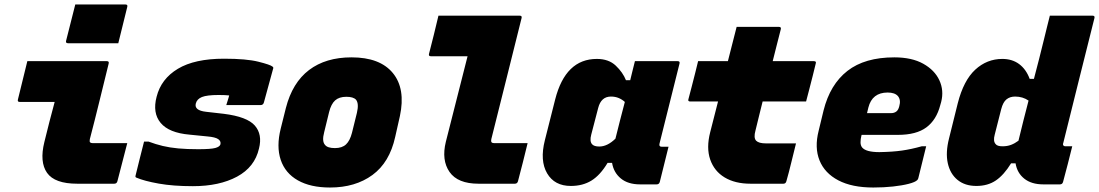

<svg xmlns="http://www.w3.org/2000/svg" viewBox="-20 -820 4906 857"><path d="M102 -547H457Q468 -547 465 -536Q444 -451 423.5 -367Q403 -283 381 -199Q379 -188 382 -185Q386 -181 394 -181H548Q537 -139 526 -96Q515 -53 504 -11Q501 0 490 0H325Q224 0 190 -48.5Q156 -97 178 -186Q189 -231 200.5 -276Q212 -321 224 -365H68Q57 -365 60 -376ZM316 -800H540Q551 -800 548 -789L508 -627H284Q272 -627 275 -638Z M980 -558Q1080 -558 1133.5 -544.5Q1187 -531 1196 -523Q1202 -519 1199 -513L1158 -363Q1155 -351 1143 -351H990L996 -370Q998 -377 1000 -383Q1002 -389 1003 -394Q993 -395 982.5 -395.5Q972 -396 956 -396Q904 -396 881.5 -387Q859 -378 854 -358Q846 -327 900 -321L979 -312Q1083 -299 1117.5 -259.5Q1152 -220 1136 -157Q1117 -74 1038 -31.5Q959 11 841 11Q753 11 688.5 -0.5Q624 -12 589 -27Q583 -29 585 -36Q595 -75 604 -113Q613 -151 623 -188H643Q675 -176 706.5 -168.5Q738 -161 776 -157.5Q814 -154 865 -154Q921 -154 941 -159.5Q961 -165 964 -176Q967 -190 954 -199Q941 -208 906 -211L826 -219Q734 -227 697 -271.5Q660 -316 679 -388Q699 -468 774 -513Q849 -558 980 -558Z M1549 -564Q1676 -564 1733.5 -494Q1791 -424 1765 -302L1744 -209Q1719 -95 1642.5 -39Q1566 17 1453 17Q1366 17 1309.5 -15Q1253 -47 1233 -106.5Q1213 -166 1233 -246L1256 -338Q1285 -451 1359.5 -507.5Q1434 -564 1549 -564ZM1526 -388Q1494 -388 1476 -372Q1458 -356 1449 -320L1427 -230Q1416 -189 1431 -173Q1442 -159 1475 -159Q1507 -159 1524.5 -175.5Q1542 -192 1551 -227L1573 -316Q1583 -358 1569 -375Q1557 -388 1526 -388Z M1937 -750H2300Q2311 -750 2308 -739Q2274 -604 2240.5 -468.5Q2207 -333 2173 -199Q2171 -190 2174 -185Q2178 -181 2186 -181H2335Q2325 -139 2314 -96Q2303 -53 2292 -11Q2289 0 2278 0H2116Q2023 0 1986.5 -52.5Q1950 -105 1970 -187Q1994 -283 2018.5 -378Q2043 -473 2067 -569H1903Q1892 -569 1895 -580Q1906 -622 1916.5 -665Q1927 -708 1937 -750Z M2644 -557Q2697 -557 2728.5 -527Q2760 -497 2774 -462H2793Q2798 -482 2803 -503Q2808 -524 2814 -547H3005Q3016 -547 3013 -536Q2991 -447 2968 -356Q2945 -265 2924 -180Q2920 -165 2934 -165H2964Q2954 -126 2944.5 -86.5Q2935 -47 2925 -8Q2922 3 2911 3H2837Q2783 3 2751 -23.5Q2719 -50 2712 -93H2692Q2659 -38 2620 -14Q2581 10 2528 10Q2455 10 2422 -46.5Q2389 -103 2412 -194L2458 -376Q2504 -557 2644 -557ZM2623 -176Q2632 -166 2655 -166Q2691 -166 2727 -201Q2737 -241 2747.5 -282.5Q2758 -324 2769 -365Q2757 -376 2741.5 -382.5Q2726 -389 2707 -389Q2663 -389 2650 -338L2619 -219Q2611 -189 2623 -176Z M3096 -547H3229Q3233 -562 3236.5 -576.5Q3240 -591 3244 -606Q3250 -629 3256 -653Q3262 -677 3268 -700H3457Q3468 -700 3465 -689Q3456 -654 3447 -618.5Q3438 -583 3429 -547H3613Q3625 -547 3621 -536Q3616 -514 3608 -483Q3600 -452 3592 -420.5Q3584 -389 3578 -367H3384Q3376 -335 3368 -302.5Q3360 -270 3352 -237Q3343 -205 3355 -192Q3367 -180 3398 -180H3533Q3522 -137 3512 -95Q3502 -53 3490 -11Q3487 0 3477 0H3330Q3261 0 3214.5 -28Q3168 -56 3150 -108Q3132 -160 3150 -230Q3159 -264 3167.5 -298.5Q3176 -333 3185 -367H3061Q3049 -367 3053 -378Q3059 -400 3067 -431.5Q3075 -463 3083 -494Q3091 -525 3096 -547Z M3972 -564Q4050 -564 4101 -535.5Q4152 -507 4173 -461.5Q4194 -416 4181 -365L4177 -351Q4160 -285 4115 -251.5Q4070 -218 3988 -218H3826L3825 -215Q3821 -199 3821 -185Q3821 -171 3828 -162Q3845 -141 3905 -141Q3964 -142 4006 -148Q4048 -154 4094 -167H4114Q4105 -132 4096.5 -96Q4088 -60 4079 -25Q4078 -20 4074 -16Q4065 -7 4036 0.5Q4007 8 3966 12.5Q3925 17 3878 17Q3783 17 3722 -15Q3661 -47 3638 -104Q3615 -161 3634 -236L3656 -327Q3685 -443 3762.5 -503.5Q3840 -564 3972 -564ZM3942 -407Q3873 -407 3856 -340L3850 -315H3957Q3971 -315 3980.5 -322Q3990 -329 3994 -346Q4002 -374 3988 -391Q3974 -407 3942 -407Z M4454 -557Q4498 -557 4529 -534Q4560 -511 4576 -468H4595Q4607 -513 4618.5 -558.5Q4630 -604 4641 -649Q4647 -674 4653 -698Q4659 -722 4666 -750H4857Q4868 -750 4865 -739Q4830 -600 4794.5 -457.5Q4759 -315 4726 -182Q4723 -175 4727 -170Q4730 -167 4736 -167H4766Q4756 -127 4746 -87.5Q4736 -48 4725 -8Q4722 3 4711 3H4637Q4584 3 4552 -22.5Q4520 -48 4513 -91H4493Q4461 -39 4425 -14.5Q4389 10 4338 10Q4287 10 4254 -17Q4221 -44 4210.5 -91.5Q4200 -139 4216 -202L4255 -359Q4281 -461 4333 -509Q4385 -557 4454 -557ZM4424 -177Q4431 -167 4455 -167Q4476 -167 4493 -173.5Q4510 -180 4526 -192Q4537 -237 4548 -281.5Q4559 -326 4571 -371Q4545 -389 4511 -389Q4488 -389 4472.5 -376.5Q4457 -364 4449 -333L4420 -219Q4412 -190 4424 -177Z"/></svg>

Font: Recursive Mn Lnr St Blk
Style: Italic
Weight: 900
Italic angle: -15°
Monospace: yes
Version: Version 1.079;hotconv 1.0.112;makeotfexe 2.5.65598; ttfautoh